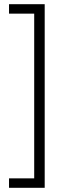

<svg xmlns="http://www.w3.org/2000/svg" viewBox="-20 -765 321 915"><path d="M23 85H143V-700H23V-745H193V130H23Z"/></svg>

Font: Eudoxus Sans ExtraLight
Style: Regular
Weight: 200
Designer: Stijn de Vries
Foundry: tokotype
Version: Version 2.005